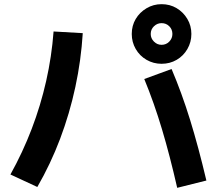

<svg xmlns="http://www.w3.org/2000/svg" viewBox="-20 -868 1040 921"><path d="M830 33Q795 -121 757 -248Q719 -375 672 -489L803 -537Q852 -422 892 -292.5Q932 -163 970 -2ZM30 -31Q89 -137 132 -249.5Q175 -362 201.5 -479.5Q228 -597 237 -717L377 -709Q369 -579 341.5 -451Q314 -323 268.5 -202.5Q223 -82 159 29ZM755 -562Q716 -562 683 -581Q650 -600 631 -633Q612 -666 612 -705Q612 -745 631 -777Q650 -809 683 -828.5Q716 -848 755 -848Q795 -848 827 -829Q859 -810 878.5 -777.5Q898 -745 898 -705Q898 -666 879 -633Q860 -600 827.5 -581Q795 -562 755 -562ZM755 -653Q777 -653 792 -668.5Q807 -684 807 -705Q807 -727 792 -742Q777 -757 755 -757Q734 -757 718.5 -742Q703 -727 703 -705Q703 -684 718.5 -668.5Q734 -653 755 -653Z"/></svg>

Font: M PLUS 1 Thin
Style: Bold
Weight: 700
Version: Version 1.001